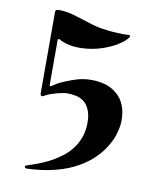

<svg xmlns="http://www.w3.org/2000/svg" viewBox="-80 -626 710 831"><g transform="rotate(10 275.0 -210.0)"><path d="M96.7 -191.4Q96.7 -280.3 96.7 -547.9Q96.7 -555.7 101.6 -557.6Q107.4 -559.6 111.3 -559.6Q146.5 -559.6 178.7 -549.8Q211.9 -540 245.1 -529.3Q278.3 -517.6 310.5 -512.7Q343.8 -506.8 378.9 -505.9Q390.6 -504.9 402.3 -504.9Q414.1 -504.9 427.7 -505.9Q432.6 -506.8 434.6 -502Q435.5 -498 431.6 -494.1Q419.9 -478.5 398.4 -464.8Q377.9 -450.2 350.6 -439.5Q324.2 -427.7 292 -420.9Q260.7 -414.1 225.6 -414.1Q200.2 -414.1 175.8 -419.9Q151.4 -425.8 137.7 -434.6Q133.8 -436.5 131.8 -435.5Q128.9 -434.6 128.9 -430.7Q128.9 -365.2 128.9 -233.4Q128.9 -229.5 131.8 -228.5Q134.8 -227.5 137.7 -230.5Q139.6 -232.4 154.3 -241.2Q168.9 -251 192.4 -259.8Q214.8 -269.5 244.1 -278.3Q273.4 -286.1 303.7 -286.1Q337.9 -286.1 367.2 -277.3Q396.5 -267.6 417 -249Q438.5 -231.4 450.2 -202.1Q461.9 -173.8 461.9 -134.8Q461.9 -112.3 454.1 -84Q447.3 -54.7 429.7 -25.4Q413.1 4.9 384.8 33.2Q357.4 61.5 316.4 85Q276.4 108.4 220.7 123Q166 137.7 94.7 140.6Q90.8 140.6 87.9 139.6Q85 137.7 85 134.8Q84 134.8 84 133.8Q84 131.8 85.9 129.9Q88.9 127 93.8 126Q111.3 120.1 133.8 112.3Q157.2 103.5 181.6 91.8Q207 79.1 231.4 61.5Q255.9 44.9 275.4 21.5Q294.9 -2 306.6 -32.2Q318.4 -62.5 318.4 -100.6Q318.4 -136.7 307.6 -159.2Q297.9 -180.7 282.2 -192.4Q266.6 -203.1 248 -207Q228.5 -210.9 211.9 -210.9Q198.2 -210.9 182.6 -207Q168 -204.1 153.3 -199.2Q138.7 -195.3 127.9 -190.4Q117.2 -185.5 113.3 -182.6Q104.5 -177.7 100.6 -180.7Q96.7 -183.6 96.7 -191.4Z"/></g></svg>

Font: Mermaid
Style: Bold
Weight: 400
Designer: Scott Simpson
Version: Version 1.001